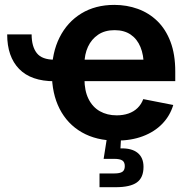

<svg xmlns="http://www.w3.org/2000/svg" viewBox="-20 -573 787 797"><path d="M206.1 -235.8Q108.9 -235.8 59.3 -286.9Q9.8 -337.9 9.8 -430.2H111.3Q111.3 -379.9 132.8 -352.5Q154.3 -325.2 206.1 -325.2ZM462.4 10.7Q379.9 10.7 319.8 -23.7Q259.8 -58.1 227.5 -121.1Q195.3 -184.1 195.3 -270Q195.3 -354 227.3 -417.7Q259.3 -481.4 317.6 -517.1Q376 -552.7 454.6 -552.7Q506.3 -552.7 552.2 -536.1Q598.1 -519.5 633.1 -485.6Q668 -451.7 687.7 -399.7Q707.5 -347.7 707.5 -276.4V-236.3H255.4V-325.2H640.1L576.7 -300.3Q576.7 -344.7 563 -377.9Q549.3 -411.1 522.5 -429.4Q495.6 -447.8 455.6 -447.8Q415.5 -447.8 387.7 -429.2Q359.9 -410.6 345.2 -378.9Q330.6 -347.2 330.6 -308.1V-245.6Q330.6 -196.3 347.4 -162.4Q364.3 -128.4 394.5 -111.3Q424.8 -94.2 464.4 -94.2Q491.2 -94.2 513.2 -101.8Q535.2 -109.4 550.8 -124.5Q566.4 -139.6 574.7 -161.6L699.2 -137.2Q686 -92.8 653.8 -59.3Q621.6 -25.9 573.2 -7.6Q524.9 10.7 462.4 10.7ZM393.1 204.1V147H454.1Q478 147 488 140.1Q498 133.3 498 116.7Q498 100.1 488 93.3Q478 86.4 454.1 86.4H410.2L427.2 -21.5H482.4V0L480 43Q526.4 41.5 551 61.3Q575.7 81.1 575.7 119.6Q575.7 164.6 548.1 184.3Q520.5 204.1 459.5 204.1Z"/></svg>

Font: Inter Cardless
Style: Bold
Weight: 700
Designer: Rasmus Andersson
Foundry: rsms
Version: Version 4.001;git-9221beed3